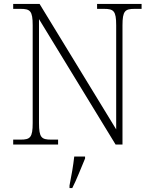

<svg xmlns="http://www.w3.org/2000/svg" viewBox="-20 -734 778 975"><path d="M47 0H275V-25H240C191 -25 178 -35 178 -109V-637L567 0H602V-605C602 -679 615 -689 664 -689H699V-714H473V-689H508C557 -689 570 -679 570 -606V-77L181 -714H47V-689H84C133 -689 146 -679 146 -606V-109C146 -35 133 -25 84 -25H47ZM333 208V221H347C368 181 394 113 412 71V61H357C352 106 343 159 333 208Z"/></svg>

Font: Noto Serif Georgian ExtraLight
Style: Regular
Weight: 200
Designer: Monotype Design Team, Akaki Razmadze
Foundry: Google LLC
Version: Version 2.003